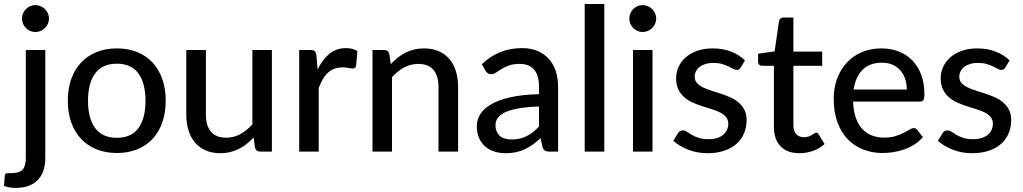

<svg xmlns="http://www.w3.org/2000/svg" viewBox="-56 -758 5113 960"><path d="M170.5 -508V32Q170.5 63.5 162.2 90.8Q154 118 136.2 138.2Q118.5 158.5 90.2 170Q62 181.5 22 181.5Q5.5 181.5 -8.2 179Q-22 176.5 -36 172L-32 119Q-30 109.5 -23.2 108.5Q-16.5 107.5 2.5 107.5Q41 107.5 57 90Q73 72.5 73 32V-508ZM189 -665Q189 -651.5 183.5 -639.2Q178 -627 168.5 -617.8Q159 -608.5 146.8 -603.2Q134.5 -598 120.5 -598Q107 -598 95 -603.2Q83 -608.5 73.8 -617.8Q64.5 -627 59.2 -639.2Q54 -651.5 54 -665Q54 -679 59.2 -691.2Q64.5 -703.5 73.8 -712.8Q83 -722 95 -727.2Q107 -732.5 120.5 -732.5Q134.5 -732.5 146.8 -727.2Q159 -722 168.5 -712.8Q178 -703.5 183.5 -691.2Q189 -679 189 -665Z M528.5 -516Q584.5 -516 629.8 -497.8Q675 -479.5 706.8 -445.2Q738.5 -411 755.5 -362.8Q772.5 -314.5 772.5 -254.5Q772.5 -194.5 755.5 -146Q738.5 -97.5 706.8 -63.5Q675 -29.5 629.8 -11.2Q584.5 7 528.5 7Q472 7 426.8 -11.2Q381.5 -29.5 349.5 -63.5Q317.5 -97.5 300.2 -146Q283 -194.5 283 -254.5Q283 -314.5 300.2 -362.8Q317.5 -411 349.5 -445.2Q381.5 -479.5 426.8 -497.8Q472 -516 528.5 -516ZM528.5 -69Q600.5 -69 636 -117.5Q671.5 -166 671.5 -254Q671.5 -342 636 -390.8Q600.5 -439.5 528.5 -439.5Q455.5 -439.5 419.8 -390.8Q384 -342 384 -254Q384 -166 419.8 -117.5Q455.5 -69 528.5 -69Z M1303.5 -508V0H1245Q1225 0 1219 -19.5L1212 -70.5Q1195.5 -53 1177.5 -38.5Q1159.5 -24 1139 -13.8Q1118.5 -3.5 1095.5 2.2Q1072.5 8 1046 8Q1004 8 972.2 -6Q940.5 -20 919 -45.2Q897.5 -70.5 886.5 -106Q875.5 -141.5 875.5 -184.5V-508H973.5V-184.5Q973.5 -130 998.5 -99.8Q1023.5 -69.5 1075 -69.5Q1112.5 -69.5 1145 -87.2Q1177.5 -105 1206 -136V-508Z M1532 -410.5Q1556.5 -460.5 1591 -489Q1625.5 -517.5 1674 -517.5Q1690.5 -517.5 1705.2 -513.8Q1720 -510 1731 -502.5L1724.5 -429Q1721 -415.5 1708 -415.5Q1701 -415.5 1687 -418.2Q1673 -421 1657 -421Q1633.5 -421 1615.5 -414.2Q1597.5 -407.5 1583.2 -394.2Q1569 -381 1558 -361.8Q1547 -342.5 1537.5 -318V0H1440V-508H1496Q1512 -508 1517.8 -502.2Q1523.5 -496.5 1526 -482Z M1898 -437.5Q1914.5 -455 1932.5 -469.5Q1950.5 -484 1970.8 -494.2Q1991 -504.5 2014.2 -510.2Q2037.5 -516 2064 -516Q2106 -516 2137.8 -502Q2169.5 -488 2191 -462.8Q2212.5 -437.5 2223.5 -402Q2234.5 -366.5 2234.5 -323.5V0H2136.5V-323.5Q2136.5 -378 2111.5 -408.2Q2086.5 -438.5 2035 -438.5Q1997.5 -438.5 1964.8 -420.8Q1932 -403 1904 -372.5V0H1806.5V-508H1865Q1885.5 -508 1890.5 -488.5Z M2639 -225.5Q2579.5 -223.5 2538 -216.2Q2496.5 -209 2470.5 -197Q2444.5 -185 2433 -168.8Q2421.5 -152.5 2421.5 -132.5Q2421.5 -113.5 2427.8 -99.8Q2434 -86 2444.8 -77.2Q2455.5 -68.5 2470 -64.5Q2484.5 -60.5 2501.5 -60.5Q2524 -60.5 2542.8 -65Q2561.5 -69.5 2578 -77.8Q2594.5 -86 2609.5 -98Q2624.5 -110 2639 -125.5ZM2353 -437Q2395.5 -477.5 2445.2 -497.5Q2495 -517.5 2554.5 -517.5Q2598 -517.5 2631.5 -503.2Q2665 -489 2688 -463.5Q2711 -438 2722.8 -402.5Q2734.5 -367 2734.5 -324V0H2691Q2676.5 0 2669 -4.8Q2661.5 -9.5 2657 -22.5L2646.5 -67Q2627 -49 2608 -35.2Q2589 -21.5 2568.2 -11.8Q2547.5 -2 2524 3Q2500.5 8 2472 8Q2442 8 2415.8 -0.2Q2389.5 -8.5 2370 -25.5Q2350.5 -42.5 2339.2 -68Q2328 -93.5 2328 -127.5Q2328 -157.5 2344.2 -185.2Q2360.5 -213 2397.2 -235Q2434 -257 2493.2 -271Q2552.5 -285 2639 -287V-324Q2639 -381.5 2614.5 -410Q2590 -438.5 2542.5 -438.5Q2510.5 -438.5 2488.8 -430.5Q2467 -422.5 2451.2 -412.8Q2435.5 -403 2423.8 -395Q2412 -387 2399.5 -387Q2389.5 -387 2382.2 -392.5Q2375 -398 2370.5 -405.5Z M2965.5 -738V0H2867.5V-738Z M3206.5 -508V0H3109V-508ZM3225 -665Q3225 -651.5 3219.5 -639.2Q3214 -627 3204.8 -617.8Q3195.5 -608.5 3183 -603.2Q3170.5 -598 3157 -598Q3143.5 -598 3131.5 -603.2Q3119.5 -608.5 3110.2 -617.8Q3101 -627 3095.8 -639.2Q3090.5 -651.5 3090.5 -665Q3090.5 -679 3095.8 -691.2Q3101 -703.5 3110.2 -712.8Q3119.5 -722 3131.5 -727.2Q3143.5 -732.5 3157 -732.5Q3170.5 -732.5 3183 -727.2Q3195.5 -722 3204.8 -712.8Q3214 -703.5 3219.5 -691.2Q3225 -679 3225 -665Z M3647.5 -420.5Q3643.5 -414 3639 -411.2Q3634.5 -408.5 3627.5 -408.5Q3619.5 -408.5 3609.8 -414Q3600 -419.5 3586.2 -426Q3572.5 -432.5 3554 -438Q3535.5 -443.5 3510 -443.5Q3489 -443.5 3471.8 -438.2Q3454.5 -433 3442.5 -423.8Q3430.5 -414.5 3424 -401.8Q3417.5 -389 3417.5 -374.5Q3417.5 -355.5 3428.8 -343Q3440 -330.5 3458.2 -321.5Q3476.5 -312.5 3499.8 -305.2Q3523 -298 3547.2 -290Q3571.5 -282 3594.8 -271.8Q3618 -261.5 3636.2 -246.2Q3654.5 -231 3665.8 -209.5Q3677 -188 3677 -157Q3677 -121.5 3664.2 -91.2Q3651.5 -61 3626.8 -39Q3602 -17 3565.5 -4.5Q3529 8 3482 8Q3429.5 8 3385 -9.5Q3340.5 -27 3310.5 -54L3333.5 -91.5Q3337.5 -98.5 3343.5 -102.2Q3349.5 -106 3359.5 -106Q3369 -106 3379 -99Q3389 -92 3403 -83.8Q3417 -75.5 3437 -68.8Q3457 -62 3487 -62Q3512 -62 3530.5 -68.2Q3549 -74.5 3561.2 -85.2Q3573.5 -96 3579.5 -110Q3585.5 -124 3585.5 -139.5Q3585.5 -159.5 3574.2 -172.8Q3563 -186 3544.8 -195.5Q3526.5 -205 3503 -212Q3479.5 -219 3455 -227Q3430.5 -235 3407 -245.5Q3383.5 -256 3365.2 -272Q3347 -288 3335.8 -311Q3324.5 -334 3324.5 -367Q3324.5 -396.5 3336.8 -423.5Q3349 -450.5 3372.2 -471Q3395.5 -491.5 3429.8 -503.8Q3464 -516 3508 -516Q3558.5 -516 3599.2 -500Q3640 -484 3669 -456Z M3941.5 8Q3880 8 3846.8 -26.5Q3813.5 -61 3813.5 -125V-429H3754.5Q3746 -429 3740.2 -434.2Q3734.5 -439.5 3734.5 -450V-489.5L3817 -501L3839 -652.5Q3841 -661 3846.8 -665.8Q3852.5 -670.5 3861.5 -670.5H3911V-500H4055V-429H3911V-131.5Q3911 -101.5 3925.8 -86.8Q3940.5 -72 3963.5 -72Q3977 -72 3986.8 -75.5Q3996.5 -79 4003.5 -83.2Q4010.5 -87.5 4015.5 -91Q4020.5 -94.5 4024.5 -94.5Q4029.5 -94.5 4032.2 -92.2Q4035 -90 4038 -85L4067 -38Q4043 -16 4010 -4Q3977 8 3941.5 8Z M4478 -310.5Q4478 -339.5 4469.8 -364Q4461.5 -388.5 4445.5 -406.5Q4429.5 -424.5 4406.5 -434.5Q4383.5 -444.5 4353.5 -444.5Q4292 -444.5 4256.8 -409Q4221.5 -373.5 4212 -310.5ZM4558.5 -72.5Q4540.5 -51.5 4517 -36.2Q4493.5 -21 4467 -11.5Q4440.5 -2 4412.2 2.5Q4384 7 4356.5 7Q4304 7 4259.2 -10.8Q4214.5 -28.5 4181.8 -62.8Q4149 -97 4130.8 -147.8Q4112.5 -198.5 4112.5 -264.5Q4112.5 -317.5 4129 -363.2Q4145.5 -409 4176.2 -443Q4207 -477 4251.5 -496.5Q4296 -516 4351.5 -516Q4398 -516 4437.2 -500.8Q4476.5 -485.5 4505 -456.5Q4533.5 -427.5 4549.8 -385Q4566 -342.5 4566 -288Q4566 -265.5 4561 -257.8Q4556 -250 4542.5 -250H4209.5Q4211 -204.5 4222.5 -170.8Q4234 -137 4254.2 -114.5Q4274.5 -92 4302.5 -81Q4330.5 -70 4365 -70Q4397.5 -70 4421.2 -77.5Q4445 -85 4462.2 -93.8Q4479.5 -102.5 4491.2 -110Q4503 -117.5 4512 -117.5Q4524 -117.5 4530.5 -108.5Z M4970.5 -420.5Q4966.5 -414 4962 -411.2Q4957.5 -408.5 4950.5 -408.5Q4942.5 -408.5 4932.8 -414Q4923 -419.5 4909.2 -426Q4895.5 -432.5 4877 -438Q4858.5 -443.5 4833 -443.5Q4812 -443.5 4794.8 -438.2Q4777.5 -433 4765.5 -423.8Q4753.5 -414.5 4747 -401.8Q4740.5 -389 4740.5 -374.5Q4740.5 -355.5 4751.8 -343Q4763 -330.5 4781.2 -321.5Q4799.5 -312.5 4822.8 -305.2Q4846 -298 4870.2 -290Q4894.5 -282 4917.8 -271.8Q4941 -261.5 4959.2 -246.2Q4977.5 -231 4988.8 -209.5Q5000 -188 5000 -157Q5000 -121.5 4987.2 -91.2Q4974.5 -61 4949.8 -39Q4925 -17 4888.5 -4.5Q4852 8 4805 8Q4752.5 8 4708 -9.5Q4663.5 -27 4633.5 -54L4656.5 -91.5Q4660.5 -98.5 4666.5 -102.2Q4672.5 -106 4682.5 -106Q4692 -106 4702 -99Q4712 -92 4726 -83.8Q4740 -75.5 4760 -68.8Q4780 -62 4810 -62Q4835 -62 4853.5 -68.2Q4872 -74.5 4884.2 -85.2Q4896.5 -96 4902.5 -110Q4908.5 -124 4908.5 -139.5Q4908.5 -159.5 4897.2 -172.8Q4886 -186 4867.8 -195.5Q4849.5 -205 4826 -212Q4802.5 -219 4778 -227Q4753.5 -235 4730 -245.5Q4706.5 -256 4688.2 -272Q4670 -288 4658.8 -311Q4647.5 -334 4647.5 -367Q4647.5 -396.5 4659.8 -423.5Q4672 -450.5 4695.2 -471Q4718.5 -491.5 4752.8 -503.8Q4787 -516 4831 -516Q4881.5 -516 4922.2 -500Q4963 -484 4992 -456Z"/></svg>

Font: LatoLatin Medium
Style: Regular
Weight: 500
Designer: Lukasz Dziedzic with Adam Twardoch and Botio Nikoltchev
Foundry: tyPoland Lukasz Dziedzic
Version: Version 2.015; 2015-08-06; http://www.latofonts.com/